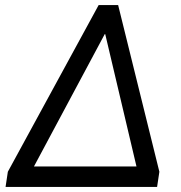

<svg xmlns="http://www.w3.org/2000/svg" viewBox="-20 -739 716 759"><path d="M2 0 11 -60 370 -719H447L610 -60L601 0ZM394 -604 95 -45 98 -81H536L528 -45L396 -604Z"/></svg>

Font: Nunitoga
Style: Medium Italic
Weight: 500
Italic angle: -9°
Designer: Vernon Adams
Foundry: Vernon Adams
Version: Version 1.0